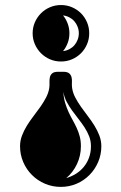

<svg xmlns="http://www.w3.org/2000/svg" viewBox="-20 -732 485 767"><path d="M231.9 -445.3Q249 -445.3 256.3 -439Q263.7 -432.6 265.9 -423.1Q268.1 -413.6 267.3 -402.1Q266.6 -390.6 268.1 -380.4Q271 -360.8 280.8 -342.3Q290.5 -323.7 303.5 -305.4Q316.4 -287.1 330.8 -268.3Q345.2 -249.5 357.2 -230.2Q369.1 -210.9 377 -190.4Q384.8 -169.9 384.8 -147.9Q384.8 -114.3 372.1 -84.7Q359.4 -55.2 337.4 -33Q315.4 -10.7 285.9 2Q256.3 14.6 223.1 14.6Q189.5 14.6 159.7 2Q129.9 -10.7 107.7 -33Q85.4 -55.2 72.8 -84.7Q60.1 -114.3 60.1 -147.9Q60.1 -169.9 67.9 -190.4Q75.7 -210.9 87.6 -230.2Q99.6 -249.5 114 -268.3Q128.4 -287.1 141.4 -305.4Q154.3 -323.7 164.1 -342.5Q173.8 -361.3 176.8 -380.4Q178.2 -390.6 177.7 -402.1Q177.2 -413.6 179.2 -423.1Q181.2 -432.6 188.5 -439Q195.8 -445.3 212.9 -445.3ZM110.4 -599.1Q110.4 -622.6 119.4 -643.1Q128.4 -663.6 143.8 -679Q159.2 -694.3 179.7 -703.1Q200.2 -711.9 223.6 -711.9Q247.1 -711.9 267.6 -703.1Q288.1 -694.3 303.5 -679Q318.8 -663.6 327.6 -643.1Q336.4 -622.6 336.4 -599.1Q336.4 -575.7 327.6 -555.2Q318.8 -534.7 303.5 -519.3Q288.1 -503.9 267.6 -495.1Q247.1 -486.3 223.6 -486.3Q200.2 -486.3 179.7 -495.1Q159.2 -503.9 143.8 -519.3Q128.4 -534.7 119.4 -555.2Q110.4 -575.7 110.4 -599.1ZM231.9 -527.8Q245.1 -529.3 256.8 -535.4Q268.6 -541.5 276.9 -551Q285.2 -560.5 290 -573Q294.9 -585.4 294.9 -599.1Q294.9 -612.8 290 -625.2Q285.2 -637.7 276.9 -647.2Q268.6 -656.7 256.8 -662.8Q245.1 -668.9 231.9 -670.4Q243.7 -655.8 250.5 -637.5Q257.3 -619.1 257.3 -599.1Q257.3 -578.6 250.5 -560.5Q243.7 -542.5 231.9 -527.8ZM244.6 -20.5Q266.1 -26.9 284.2 -38.3Q302.2 -49.8 315.4 -66.2Q328.6 -82.5 335.9 -103Q343.3 -123.5 343.3 -147.9Q343.3 -168.9 336.2 -187.3Q329.1 -205.6 317.9 -222.9Q306.6 -240.2 293.5 -256.8Q280.3 -273.4 267.8 -290.8Q255.4 -308.1 245.8 -326.4Q236.3 -344.7 232.9 -365.7Q234.4 -340.8 240.2 -321Q246.1 -301.3 253.9 -284.4Q261.7 -267.6 270.3 -252.4Q278.8 -237.3 286.1 -221.4Q293.5 -205.6 298.3 -187.7Q303.2 -169.9 303.2 -147.9Q303.2 -109.9 287.4 -76.4Q271.5 -43 244.6 -20.5Z"/></svg>

Font: Fascinate Inline
Style: Regular
Weight: 900
Designer: Astigmatic (AOETI)
Foundry: Astigmatic (AOETI)
Version: Version 1.000